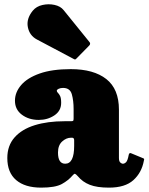

<svg xmlns="http://www.w3.org/2000/svg" viewBox="-20 -849 680 879"><path d="M13.5 -125.5Q13.5 -182.5 46.8 -220Q80 -257.5 139 -275.8Q198 -294 275 -294H304Q313 -294 315 -296Q317 -298 317 -307V-349.5Q317 -388.5 308.8 -417.5Q300.5 -446.5 268.5 -446.5Q257 -446.5 248.5 -442.5Q240 -438.5 240 -434Q240 -428.5 245 -424Q250 -419.5 255 -409.8Q260 -400 260 -378Q260 -341.5 229 -320.8Q198 -300 157.5 -300Q112 -300 80.2 -323.8Q48.5 -347.5 48.5 -388Q48.5 -426.5 76.8 -459.5Q105 -492.5 161.8 -512.5Q218.5 -532.5 304 -532.5Q409 -532.5 466.8 -487Q524.5 -441.5 524.5 -347V-126Q524.5 -111 530.5 -105.2Q536.5 -99.5 543 -99.5Q550 -99.5 557.2 -106.5Q564.5 -113.5 569.5 -141Q572.5 -151.5 581 -147L635.5 -124.5Q640 -123 640 -120.2Q640 -117.5 638.5 -112.5Q628.5 -58.5 590.5 -24.2Q552.5 10 479 10H478.5Q424 10 391 -3Q358 -16 337 -41.5Q327.5 -52 323.5 -53.2Q319.5 -54.5 312 -45.5Q293 -23 263 -6.5Q233 10 168.5 10Q94.5 10 54 -24.5Q13.5 -59 13.5 -125.5ZM245.5 -150.5Q245.5 -99.5 278.5 -99.5Q319.5 -99.5 319.5 -181V-207Q319.5 -218.5 310 -218.5H305Q283.5 -218.5 264.5 -201.2Q245.5 -184 245.5 -150.5ZM316.5 -579.5 148.5 -668.5Q115 -686.5 107.5 -724.8Q100 -763 130 -800Q146.5 -820 174.5 -826.2Q202.5 -832.5 229.8 -826.5Q257 -820.5 271 -803L388 -658.5Q397 -649.5 388.5 -640.5L331.5 -582.5Q327.5 -578 324.8 -577Q322 -576 316.5 -579.5Z"/></svg>

Font: Besley* Narrow Fatface
Style: Regular
Weight: 900
Width: 4
Designer: Owen Earl
Foundry: indestructible type*
Version: Version 3.000; ttfautohint (v1.8.3)